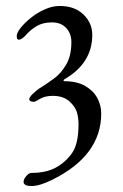

<svg xmlns="http://www.w3.org/2000/svg" viewBox="-20 -433 412 643"><path d="M155 169Q113 190 86 190Q59 190 59 176Q59 167 68 156.5Q77 146 86 146Q134 146 166.5 128.5Q199 111 221 80Q243 49 243 -17Q243 -38 237.5 -57Q232 -76 212 -94Q191 -112 157 -112Q131 -112 114 -102Q97 -92 95 -92Q78 -92 78 -101Q78 -107 89 -118Q94 -123 102.5 -130Q111 -137 123 -144Q139 -154 161.5 -170.5Q184 -187 201.5 -216.5Q219 -246 219 -292Q219 -321 201.5 -339.5Q184 -358 154 -358Q124 -358 103.5 -346Q83 -334 68 -317Q53 -300 43 -300Q36 -300 36 -312Q36 -323 49 -339.5Q62 -356 83 -373Q104 -390 129.5 -401.5Q155 -413 180 -413Q230 -413 259.5 -384.5Q289 -356 289 -316Q289 -221 195 -167Q190 -162 196 -161Q238 -161 265.5 -145Q293 -129 306 -104.5Q319 -80 319 -53Q319 88 155 169Z"/></svg>

Font: Benne
Style: Regular
Weight: 400
Designer: John-Daniel Harrington
Version: Version 1.001